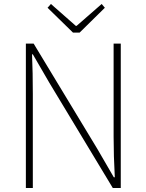

<svg xmlns="http://www.w3.org/2000/svg" viewBox="-20 -945 736 965"><path d="M110 -726H149L469 -197L552 -54H557Q551 -161 551 -259V-726H587V0H547L228 -529L145 -672H141Q145 -581 145 -473V0H110ZM219 -906 236 -925 361 -815H365L491 -925L507 -906L380 -781H347Z"/></svg>

Font: Merged Yaku Han JP Thin
Style: Regular
Weight: 250
Designer: Ryoko NISHIZUKA 西塚涼子 (kana, bopomofo & ideographs); Paul D. Hunt (Latin, Greek & Cyrillic); Sandoll Communications 산돌커뮤니
Foundry: Adobe
Version: Version 2.004